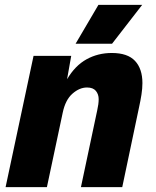

<svg xmlns="http://www.w3.org/2000/svg" viewBox="-20 -770 640 790"><path d="M3 0 118 -540H273L256 -444Q289 -500 336 -526Q383 -552 440 -552Q505 -552 535.5 -519.5Q566 -487 566 -428Q566 -406 562 -380.5Q558 -355 552 -328L483 0H313L380 -316Q386 -342 386 -362Q386 -382 374.5 -396Q363 -410 338 -410Q307 -410 278 -384.5Q249 -359 238 -306L173 0ZM291 -590 385 -750H565L441 -590Z"/></svg>

Font: Geist Mono Black
Style: Italic
Weight: 900
Italic angle: -12°
Monospace: yes
Designer: Basement.studio, Andrés Briganti, Mateo Zaragoza
Foundry: Basement.studio, Vercel, Andrés Briganti, Guido Ferreyra, Mateo Zaragoza
Version: Version 1.500; ttfautohint (v1.8.4.7-5d5b)